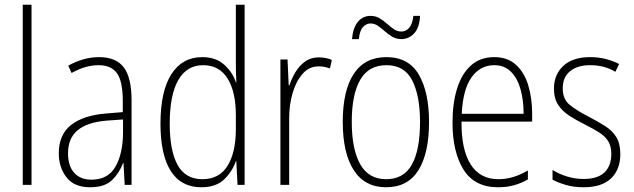

<svg xmlns="http://www.w3.org/2000/svg" viewBox="-20 -780 2675 810"><path d="M113 0H76V-760H113Z M398 -539Q469 -539 502 -496Q535 -453 535 -357V0H506L501 -92H499Q484 -51 453 -20.5Q422 10 360 10Q293 10 260.5 -32Q228 -74 228 -133Q228 -212 279.5 -252.5Q331 -293 425 -301L498 -307V-353Q498 -437 473.5 -471Q449 -505 396 -505Q370 -505 342 -497.5Q314 -490 282 -472L268 -503Q298 -520 331 -529.5Q364 -539 398 -539ZM428 -271Q348 -264 307.5 -230.5Q267 -197 267 -133Q267 -80 293 -51Q319 -22 366 -22Q435 -22 466.5 -76Q498 -130 499 -218V-276Z M829 10Q744 10 700.5 -58.5Q657 -127 657 -258Q657 -395 703 -467Q749 -539 833 -539Q891 -539 926.5 -506.5Q962 -474 975 -433H977Q976 -456 975.5 -476.5Q975 -497 975 -517V-760H1012V0H982L977 -100H975Q961 -58 926.5 -24Q892 10 829 10ZM834 -24Q905 -24 940 -80.5Q975 -137 975 -236V-294Q975 -393 940 -449Q905 -505 837 -505Q768 -505 732 -442Q696 -379 696 -258Q696 -145 729 -84.5Q762 -24 834 -24Z M1325 -538Q1339 -538 1353 -535.5Q1367 -533 1380 -527L1372 -491Q1362 -495 1350 -497.5Q1338 -500 1324 -500Q1284 -500 1256.5 -468.5Q1229 -437 1214.5 -387.5Q1200 -338 1200 -283V0H1163V-529H1193L1198 -420H1201Q1210 -448 1226 -475Q1242 -502 1266.5 -520Q1291 -538 1325 -538Z M1790 -265Q1790 -133 1745 -61.5Q1700 10 1609 10Q1519 10 1472.5 -62Q1426 -134 1426 -266Q1426 -398 1472.5 -468.5Q1519 -539 1610 -539Q1704 -539 1747 -465Q1790 -391 1790 -265ZM1464 -266Q1464 -151 1499.5 -87.5Q1535 -24 1609 -24Q1683 -24 1717.5 -85.5Q1752 -147 1752 -266Q1752 -375 1719.5 -440Q1687 -505 1610 -505Q1535 -505 1499.5 -443Q1464 -381 1464 -266ZM1465 -615Q1469 -663 1490 -688Q1511 -713 1543 -713Q1565 -713 1581.5 -703Q1598 -693 1612.5 -680Q1627 -667 1641.5 -657Q1656 -647 1673 -647Q1693 -647 1706.5 -663Q1720 -679 1724 -713H1752Q1750 -664 1727.5 -639.5Q1705 -615 1673 -615Q1652 -615 1635 -625Q1618 -635 1603.5 -648Q1589 -661 1574.5 -671Q1560 -681 1543 -681Q1525 -681 1511 -665.5Q1497 -650 1494 -615Z M2065 -539Q2122 -539 2157.5 -506Q2193 -473 2209 -418.5Q2225 -364 2225 -300V-267H1927Q1926 -149 1965.5 -86.5Q2005 -24 2083 -24Q2145 -24 2207 -61V-23Q2179 -7 2148.5 1.5Q2118 10 2081 10Q1982 10 1935.5 -64.5Q1889 -139 1889 -263Q1889 -345 1908.5 -407Q1928 -469 1967 -504Q2006 -539 2065 -539ZM2065 -505Q2006 -505 1969.5 -454Q1933 -403 1928 -300H2189Q2189 -357 2176 -403.5Q2163 -450 2135.5 -477.5Q2108 -505 2065 -505Z M2597 -130Q2597 -65 2558 -27.5Q2519 10 2442 10Q2400 10 2366.5 0Q2333 -10 2311 -22V-63Q2338 -46 2372 -35.5Q2406 -25 2442 -25Q2502 -25 2530.5 -53Q2559 -81 2559 -130Q2559 -163 2546 -184Q2533 -205 2508 -221Q2483 -237 2449 -254Q2411 -273 2381.5 -292Q2352 -311 2334.5 -338Q2317 -365 2317 -407Q2317 -465 2356.5 -502Q2396 -539 2470 -539Q2505 -539 2536 -531Q2567 -523 2592 -510L2576 -477Q2531 -505 2469 -505Q2417 -505 2385.5 -480Q2354 -455 2354 -407Q2354 -362 2383 -338Q2412 -314 2465 -287Q2501 -268 2531.5 -249Q2562 -230 2579.5 -202.5Q2597 -175 2597 -130Z"/></svg>

Font: Noto Sans Telugu Condensed ExtraLight
Style: Regular
Weight: 200
Width: 3
Designer: Jelle Bosma - Monotype Design Team
Foundry: Monotype Imaging Inc.
Version: Version 2.005; ttfautohint (v1.8.4.7-5d5b)